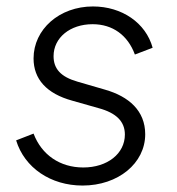

<svg xmlns="http://www.w3.org/2000/svg" viewBox="-20 -563 548 595"><path d="M236 12C346 12 430 -57 430 -147C430 -220 379 -264 306 -285L220 -310C168 -325 146 -350 146 -389C146 -446 197 -488 267 -488C329 -488 376 -454 398 -394L453 -415C432 -492 358 -543 268 -543C164 -543 84 -472 84 -382C84 -318 124 -273 204 -251L285 -228C341 -213 367 -186 367 -146C367 -87 313 -44 238 -44C166 -44 109 -83 84 -149L30 -128C56 -43 137 12 236 12Z"/></svg>

Font: Mluvka Light
Style: Italic
Weight: 300
Italic angle: -8°
Designer: Modified by Jiří Krblich, Original typeface by Gumpita Rahayu
Foundry: Gumpita Rahayu & Jiří Krblich
Version: Version 2.000;Glyphs 3.1.1 (3134)